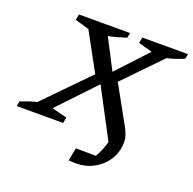

<svg xmlns="http://www.w3.org/2000/svg" viewBox="-145 -648 943 937"><g transform="rotate(20 326.5 -180.0)"><path d="M-23 0 -18 -26Q2 -34 23 -41Q44 -48 65 -53L284 -277L177 -473L104 -494L110 -524H375L370 -498Q348 -491 325.5 -484.5Q303 -478 278 -473L359 -317L505 -474L433 -494L439 -524H676L671 -498Q651 -490 629.5 -482.5Q608 -475 584 -470L400 -280L506 -89Q519 -65 524.5 -48Q530 -31 530 -14Q530 36 505.5 76Q481 116 438.5 140Q396 164 344 164Q325 164 306 162L319 95Q343 95 368.5 95.5Q394 96 423 96Q446 57 458 12L325 -240L145 -50L224 -30L218 0Z"/></g></svg>

Font: Piazzolla SC
Style: Italic
Weight: 400
Italic angle: -11.3°
Designer: Juan Pablo del Peral
Foundry: Huerta Tipografica
Version: Version 1.330